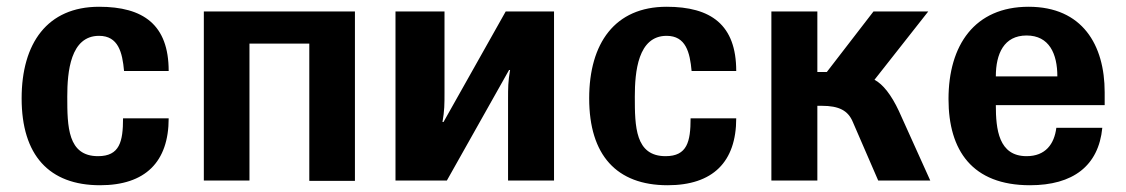

<svg xmlns="http://www.w3.org/2000/svg" viewBox="-20 -534 3332 568"><path d="M44 -243C44 -75 125 14 276 14C410 14 479 -55 479 -184H344C344 -115 334 -72 270 -72C180 -72 179 -160 179 -248C179 -321 188 -428 273 -428C330 -428 342 -379 347 -324H479C479 -461 404 -514 273 -514C120 -514 44 -406 44 -243Z M718 0V-405H895V1H1030V-500H583V0Z M1150 0H1302L1486 -327H1489C1483 -293 1483 -274 1483 -240V0H1619V-500H1476L1292 -173H1289C1295 -207 1295 -226 1295 -260V-500H1150Z M1723 -243C1723 -75 1804 14 1955 14C2089 14 2158 -55 2158 -184H2023C2023 -115 2013 -72 1949 -72C1859 -72 1858 -160 1858 -248C1858 -321 1867 -428 1952 -428C2009 -428 2021 -379 2026 -324H2158C2158 -461 2083 -514 1952 -514C1799 -514 1723 -406 1723 -243Z M2398 -500H2262V0H2398ZM2398 -221H2411C2462 -221 2489 -207 2503 -173L2578 0H2732L2639 -206C2617 -253 2592 -285 2567 -298L2726 -500H2564L2426 -321H2398Z M2786 -241C2786 -89 2856 14 3027 14C3154 14 3230 -43 3241 -156H3105C3099 -108 3073 -72 3017 -72C2934 -72 2926 -152 2926 -223H3248V-261C3248 -401 3182 -514 3023 -514C2863 -514 2786 -400 2786 -241ZM2926 -308C2926 -375 2950 -429 3017 -429C3084 -429 3108 -375 3108 -308Z"/></svg>

Font: Perun
Style: Bold
Weight: 700
Foundry: Copyright (c) Stefan Peev, Context Ltd, 2016
Version: Version 1.089